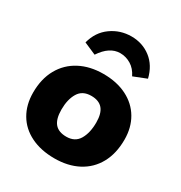

<svg xmlns="http://www.w3.org/2000/svg" viewBox="-181 -903 981 1041"><g transform="rotate(30 309.0 -383.0)"><path d="M31 -244Q31 -330 66 -392.5Q101 -455 164.5 -488.5Q228 -522 312 -522Q396 -522 458.5 -490.5Q521 -459 554.5 -402Q588 -345 588 -270Q588 -183 553.5 -120.5Q519 -58 456 -25Q393 8 309 8Q224 8 161 -23Q98 -54 64.5 -111Q31 -168 31 -244ZM409 -274Q409 -331 385.5 -358.5Q362 -386 314 -386Q259 -386 234.5 -345Q210 -304 210 -241Q210 -182 233.5 -154Q257 -126 306 -126Q360 -126 384.5 -167.5Q409 -209 409 -274ZM533 -620 452 -588Q433 -627 401.5 -646Q370 -665 334 -665Q268 -665 217 -588L141 -621Q160 -694 216 -734Q272 -774 342 -774Q411 -774 463 -734Q515 -694 533 -620Z"/></g></svg>

Font: Muli Black
Style: Italic
Weight: 900
Italic angle: -4.541°
Designer: Vernon Adams
Foundry: Vernon Adams
Version: Version 2.001